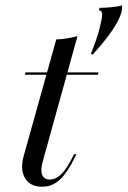

<svg xmlns="http://www.w3.org/2000/svg" viewBox="-20 -684 475 715"><path d="M325 -480.6 318.5 -483.9Q341.1 -539.5 350.8 -577.8Q360.5 -616.1 360.5 -630.6Q360.5 -643.5 348.4 -646L350.8 -654.8Q366.9 -654.8 391.9 -656.9Q416.9 -658.9 433.9 -663.7Q434.7 -662.9 434.7 -660.9Q434.7 -658.9 434.7 -656.5Q434.7 -637.9 422.2 -612.1Q409.7 -586.3 385.5 -553.2Q361.3 -520.2 325 -480.6ZM136.3 11.3Q91.9 11.3 73 -21Q54 -53.2 68.5 -104L189.5 -537.1Q209.7 -537.9 229.8 -541.1Q250 -544.4 268.5 -549.2L139.5 -83.9Q129.8 -50 137.1 -32.7Q144.4 -15.3 165.3 -15.3Q185.5 -15.3 204.4 -31.9Q223.4 -48.4 241.1 -81.5L255.6 -109.7H264.5L245.2 -71.8Q234.7 -53.2 220.2 -33.9Q205.6 -14.5 185.1 -1.6Q164.5 11.3 136.3 11.3ZM72.6 -405.6 75 -414.5H346.8L344.4 -405.6Z"/></svg>

Font: Playfair 144pt
Style: Italic
Weight: 400
Italic angle: -15.6°
Designer: Claus Eggers Sørensen
Foundry: Claus Eggers Sørensen
Version: Version 2.001;gftools[0.9.30]